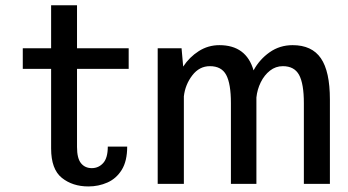

<svg xmlns="http://www.w3.org/2000/svg" viewBox="-20 -678 1283 708"><path d="M168.5 -130.5V-424H64V-500H168.5V-658.5H264V-500H454.5V-424H264V-136Q264 -94 278.8 -76Q293.5 -58 318.5 -58Q343.5 -58 360.5 -76.8Q377.5 -95.5 377.5 -137.5H449Q449 -84 429 -51.8Q409 -19.5 376.2 -5Q343.5 9.5 306 9.5Q247.5 9.5 208 -22.2Q168.5 -54 168.5 -130.5Z M561.5 0V-500H649.5L655.5 -432.5Q678.5 -467.5 713 -489.5Q747.5 -511.5 789 -511.5Q888 -511.5 915 -418.5Q937 -459 974.2 -485.2Q1011.5 -511.5 1059 -511.5Q1130 -511.5 1163.2 -463.2Q1196.5 -415 1196.5 -311V0H1100.5V-298Q1100.5 -369 1083 -401.5Q1065.5 -434 1023 -434Q996.5 -434 975.5 -417.5Q954.5 -401 941.5 -374.5Q928.5 -348 925.5 -318.5V0H831.5V-298Q831.5 -369 814.2 -401.5Q797 -434 754 -434Q715 -434 689 -400Q663 -366 658 -323V0Z"/></svg>

Font: Trispace SemiCondensed
Style: Regular
Weight: 400
Width: 4
Designer: Tyler Finck
Foundry: Etcetera Type Company
Version: Version 1.210; ttfautohint (v1.8.3)